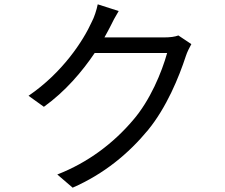

<svg xmlns="http://www.w3.org/2000/svg" viewBox="-20 -831 1040 888"><path d="M805 -667C789 -661 767 -658 740 -658H463C474 -677 483 -695 492 -712C500 -729 513 -754 529 -780L432 -811C427 -785 415 -749 405 -731C365 -642 269 -495 112 -388L183 -337C282 -408 360 -500 418 -586H753C728 -496 674 -366 595 -275C505 -169 387 -79 245 -24L316 37C462 -27 575 -121 665 -230C750 -334 807 -472 840 -573C845 -589 857 -613 865 -627Z"/></svg>

Font: Noto Sans T Chinese Regular
Style: Regular
Weight: 400
Designer: Ryoko NISHIZUKA (kana & ideographs); Paul D. Hunt (Latin, Greek & Cyrillic); Wenlong ZHANG (bopomofo); Sandoll Communica
Foundry: Adobe Systems Incorporated
Version: Version 1.000;PS 1;hotconv 1.0.78;makeotf.lib2.5.61930